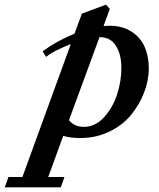

<svg xmlns="http://www.w3.org/2000/svg" viewBox="-142 -574 676 814"><path d="M198.7 11.2Q156.2 11.2 126 2L62.5 176.3H131.3L115.7 220.2H-122.1L-106 176.3H-46.9L158.2 -387.2Q82.5 -357.4 53.7 -333L38.6 -356.4Q98.1 -400.4 173.8 -431.2L205.1 -516.1L307.1 -554.2L323.7 -536.6L296.9 -463.4Q310.1 -464.8 322.3 -464.8Q377.4 -464.8 415.8 -439.7Q454.1 -414.6 471.4 -374.8Q488.8 -335 488.8 -284.7Q488.8 -232.9 468.8 -181.2Q448.7 -129.4 413.1 -86.2Q377.4 -43 321.3 -15.9Q265.1 11.2 198.7 11.2ZM279.8 -416.5 150.4 -64.5Q172.9 -36.1 213.9 -36.1Q261.2 -36.1 298.6 -76.4Q335.9 -116.7 354.2 -173.1Q372.6 -229.5 372.6 -286.6Q372.6 -343.8 349.1 -380.4Q325.7 -417 279.8 -416.5Z"/></svg>

Font: Elstob 6pt
Style: Italic
Weight: 700
Italic angle: -20°
Designer: Peter S. Baker
Version: Version 1.015